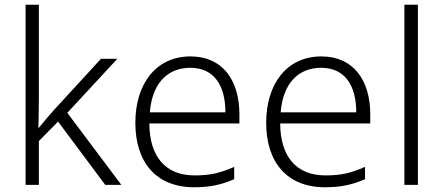

<svg xmlns="http://www.w3.org/2000/svg" viewBox="-20 -780 1871 810"><path d="M144 -374V-760H88V0H144V-185L225 -267L424 0H492L264 -304L475 -532H406L204 -312C184 -290 161 -261 143 -240H142C143 -284 144 -332 144 -374Z M784 -542C636 -542 551 -424 551 -262C551 -95 639 10 799 10C867 10 915 -1 968 -24V-76C909 -50 867 -40 801 -40C679 -40 611 -118 610 -259H990V-298C990 -440 920 -542 784 -542ZM783 -494C884 -494 931 -418 931 -306H612C622 -427 685 -494 783 -494Z M1336 -542C1188 -542 1103 -424 1103 -262C1103 -95 1191 10 1351 10C1419 10 1467 -1 1520 -24V-76C1461 -50 1419 -40 1353 -40C1231 -40 1163 -118 1162 -259H1542V-298C1542 -440 1472 -542 1336 -542ZM1335 -494C1436 -494 1483 -418 1483 -306H1164C1174 -427 1237 -494 1335 -494Z M1743 0V-760H1686V0Z"/></svg>

Font: Noto Sans Malayalam Light
Style: Regular
Weight: 300
Designer: Jelle Bosma - Monotype Design Team
Foundry: Monotype Imaging Inc.
Version: Version 2.104